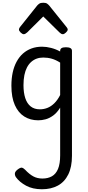

<svg xmlns="http://www.w3.org/2000/svg" viewBox="-20 -859 638 1398"><path d="M285 519Q218 519 170 493Q122 467 96 431Q87 417 88.5 403Q90 389 110 374Q129 360 139.5 362Q150 364 163 377Q194 410 223 425.5Q252 441 289 441Q329 441 358 424.5Q387 408 402.5 371Q418 334 418 272V-75Q395 -38 367.5 -18Q340 2 312.5 9.5Q285 17 258 17Q201 17 157 -10.5Q113 -38 88 -94Q63 -150 63 -235Q63 -287 72.5 -331Q82 -375 101 -410Q120 -445 147 -469Q174 -493 209 -506Q244 -519 286 -519Q318 -519 352.5 -510Q387 -501 418 -484V-489Q418 -502 428 -508.5Q438 -515 460 -515Q482 -515 493 -508.5Q504 -502 504 -489V275Q504 357 477 411.5Q450 466 401 492.5Q352 519 285 519ZM270 -63Q299 -63 325.5 -73.5Q352 -84 375.5 -107Q399 -130 418 -167V-403Q387 -423 357 -431.5Q327 -440 295 -440Q269 -440 247 -432Q225 -424 207 -408Q189 -392 176.5 -368Q164 -344 157.5 -312Q151 -280 151 -239Q151 -184 164 -144.5Q177 -105 203.5 -84Q230 -63 270 -63ZM153 -610Q143 -610 130.5 -622Q118 -634 118 -644Q118 -647 119 -650Q120 -653 124 -660L251 -819Q257 -826 266.5 -832.5Q276 -839 295 -839Q314 -839 323 -832.5Q332 -826 338 -819L466 -660Q471 -653 472 -650Q473 -647 473 -644Q473 -634 460 -622Q447 -610 438 -610Q431 -610 425 -613.5Q419 -617 413 -623L295 -739L178 -623Q171 -617 165 -613.5Q159 -610 153 -610Z"/></svg>

Font: Playwrite ES
Style: Regular
Weight: 400
Designer: Veronika Burian, José Scaglione
Foundry: TypeTogether
Version: Version 1.002